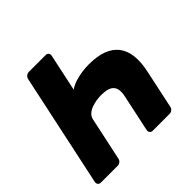

<svg xmlns="http://www.w3.org/2000/svg" viewBox="-175 -870 1040 1040"><g transform="rotate(-45 345.5 -350.0)"><path d="M309.4 -700Q320 -700 325.9 -692.8Q331.9 -685.5 329.9 -674.9L284 -459.9Q302.7 -473.6 328.5 -482.2Q354.2 -490.7 383.1 -495Q412 -499.2 439 -499.2Q563.1 -499.2 613 -435.1Q662.9 -371 635.4 -245.4L588.5 -25.1Q586.9 -14.5 578.1 -7.2Q569.4 0 558.7 0H429.5Q418.9 0 412.9 -7.2Q407 -14.5 408.6 -25.1L453.9 -237.3Q464.9 -287.3 445.1 -310.8Q425.3 -334.3 367.4 -334.3Q351.1 -334.3 331.3 -331.3Q311.5 -328.4 293 -321.3Q274.5 -314.3 261.2 -302.3Q247.9 -290.4 244.2 -273L191.1 -25.1Q189.5 -14.5 180.7 -7.2Q172 0 161.4 0H32.1Q21.5 0 15.6 -7.2Q9.6 -14.5 11.3 -25.1L150 -674.9Q152 -685.5 160.8 -692.8Q169.5 -700 180.1 -700Z"/></g></svg>

Font: Rubik Light
Style: Italic
Weight: 300
Italic angle: -12°
Designer: Hubert and Fischer
Foundry: Hubert and Fischer
Version: Version 2.300;gftools[0.9.30]